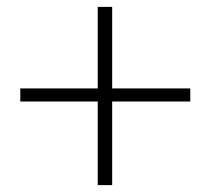

<svg xmlns="http://www.w3.org/2000/svg" viewBox="-20 -634 611 558"><path d="M533 -339V-377H306V-614H264V-377H39V-339H264V-96H306V-339Z"/></svg>

Font: Noto Serif TC ExtraLight
Style: Regular
Weight: 200
Designer: Ryoko NISHIZUKA 西塚涼子 (kana & ideographs); Frank Grießhammer (Latin, Greek & Cyrillic); Wenlong ZHANG 张文龙 (bopomofo); San
Foundry: Adobe
Version: Version 2.001;hotconv 1.1.0;makeotfexe 2.6.0